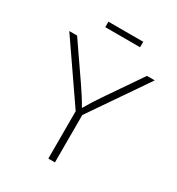

<svg xmlns="http://www.w3.org/2000/svg" viewBox="-207 -1025 1067 1155"><g transform="rotate(30 326.5 -447.0)"><path d="M304.2 0H350.1V-329.1L623.5 -727.5H569.3L404.8 -487.3C377.4 -447.8 353 -409.7 327.1 -364.7C301.8 -409.2 276.9 -446.8 249.5 -487.3L84 -727.5H29.8L304.2 -329.1ZM447.3 -894H205.6V-856H447.3Z"/></g></svg>

Font: Raveo ExtraLight
Style: Regular
Weight: 200
Designer: Jakub Foglar, Rasmus Andersson (Inter)
Foundry: Jakubfoglar.com
Version: Version 1.100;Glyphs 3.2.3 (3260)